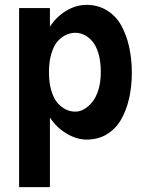

<svg xmlns="http://www.w3.org/2000/svg" viewBox="-20 -557 593 785"><path d="M184.1 208V-76.7C201.2 -49.8 223.6 -28.3 251 -11.7C278.3 4.9 306.2 13.7 334 13.7C364.7 13.7 392.6 6.8 416.5 -7.8C440.4 -22.5 460 -42 474.6 -67.4C489.3 -92.8 500.5 -122.1 507.8 -154.3C515.1 -186.5 519 -221.7 519 -259.8C519 -297.9 515.1 -333.5 507.8 -366.2C500.5 -398.9 489.7 -428.2 475.1 -454.1C460.4 -480 440.9 -500 417 -514.6C393.1 -529.3 365.2 -537.1 334 -537.1C305.7 -537.1 277.8 -529.3 250.5 -512.7C223.1 -496.1 201.2 -474.6 184.1 -447.8V-523.9H58.1V208ZM392.1 -262.2C392.1 -236.3 389.2 -212.9 382.8 -191.4C376.5 -169.9 367.7 -152.8 357.4 -140.1C347.2 -127.4 335.9 -117.7 324.2 -110.8C312.5 -104 300.3 -100.6 288.6 -100.6C275.9 -100.6 263.7 -103 251.5 -108.4C239.3 -113.8 228 -122.6 216.8 -134.3C205.6 -146 197.3 -162.6 190.4 -184.6C183.6 -206.5 180.2 -232.4 180.2 -262.2C180.2 -291.5 183.6 -316.9 190.4 -338.9C197.3 -360.8 205.6 -377.9 216.8 -389.6C228 -401.4 239.3 -409.7 251.5 -415C263.7 -420.4 275.9 -422.9 288.6 -422.9C301.3 -422.9 313.5 -419.9 325.2 -414.1C336.9 -408.2 347.7 -399.9 357.9 -387.7C368.2 -375.5 376.5 -358.9 382.8 -337.4C389.2 -315.9 392.1 -291 392.1 -262.2Z"/></svg>

Font: Tuffy
Style: Bold
Weight: 700
Designer: Thatcher Ulrich, Karoly Barta, Michael Everson
Version: Version 001.270